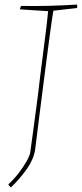

<svg xmlns="http://www.w3.org/2000/svg" viewBox="-20 -666 359 842"><path d="M28 156 17 145Q17 144 17.5 143Q18 142 18 141Q41 120 61.5 93.5Q82 67 96.5 41.5Q111 16 113 0Q118 -35 125 -88Q132 -141 140.5 -204Q149 -267 156 -330Q161 -370 167.5 -420.5Q174 -471 180.5 -522.5Q187 -574 191 -617L67 -625Q68 -628 69.5 -632.5Q71 -637 72 -640Q137 -639 196 -640.5Q255 -642 318 -646Q318 -645 318.5 -640.5Q319 -636 318 -631L214 -619Q208 -583 200.5 -528Q193 -473 184.5 -407Q176 -341 167 -271Q158 -201 149.5 -133.5Q141 -66 134 -9Q127 34 97 76Q67 118 28 156Z"/></svg>

Font: Labrada Thin
Style: Italic
Weight: 100
Italic angle: -7°
Designer: Mercedes Jáuregui
Foundry: Omnibus-Type Team
Version: Version 1.000; ttfautohint (v1.8.4.7-5d5b)